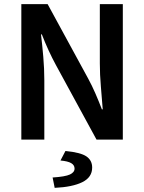

<svg xmlns="http://www.w3.org/2000/svg" viewBox="-20 -674 696 927"><path d="M83 0V-654H210L406 -294Q424 -261 440.5 -223Q457 -185 472 -146H476Q472 -199 467 -256.5Q462 -314 462 -368V-654H573V0H446L250 -360Q232 -393 214.5 -431Q197 -469 182 -508H178Q184 -457 189 -399.5Q194 -342 194 -286V0ZM244 233 234 183Q295 179 317.5 168.5Q340 158 340 140Q340 123 323.5 113.5Q307 104 272 101L296 55Q369 62 397 81Q425 100 425 135Q425 182 377.5 205.5Q330 229 244 233Z"/></svg>

Font: Source Sans 3 SemiBold
Style: Regular
Weight: 600
Designer: Paul D. Hunt
Foundry: Adobe
Version: Version 3.046;hotconv 1.0.118;makeotfexe 2.5.65603